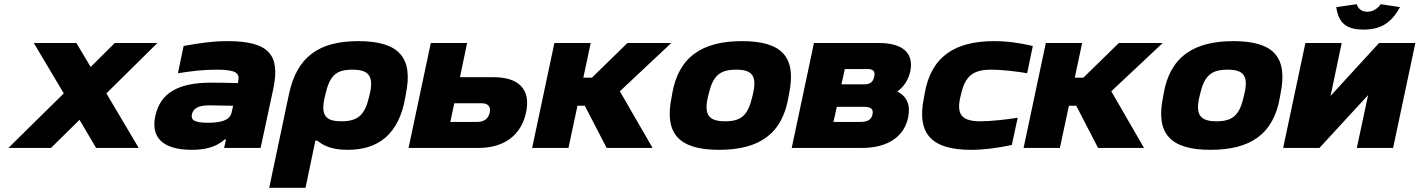

<svg xmlns="http://www.w3.org/2000/svg" viewBox="-20 -705 6765 915"><path d="M141 -500 284 -260 20 0H223L359 -134L438 0H641L487 -260L730 -500H527L412 -386L344 -500Z M1064 -509C995 -509 940 -501 855 -486L828 -356C893 -366 948 -373 1010 -373C1102 -373 1124 -359 1115 -317L1114 -309C1053 -311 1008 -311 984 -311C827 -311 745 -260 721 -156C697 -53 752 9 894 9C956 9 1009 -3 1052 -41H1057L1048 0H1222L1282 -280C1317 -444 1262 -509 1064 -509ZM895 -162C902 -190 928 -203 978 -203C996 -203 1048 -202 1091 -201L1084 -170C1077 -136 1043 -120 971 -120C906 -120 888 -133 895 -162Z M1912 -244 1914 -256C1950 -429 1883 -509 1688 -509C1500 -509 1395 -435 1357 -256L1263 190H1436L1483 -35H1491C1514 -19 1547 9 1637 9C1776 9 1881 -58 1912 -244ZM1529 -248 1530 -252C1550 -341 1578 -373 1659 -373C1735 -373 1764 -345 1741 -252L1740 -248C1720 -158 1687 -127 1607 -127C1531 -127 1506 -155 1529 -248Z M1927 0H2261C2383 0 2464 -61 2487 -169C2510 -277 2455 -337 2333 -337H2172L2206 -500H2033ZM2126 -124 2145 -213H2274C2306 -213 2320 -197 2314 -169C2308 -140 2287 -124 2255 -124Z M2622 -500 2516 0H2689L2732 -201H2767L2871 0H3090L2934 -270L3179 -500H2970L2801 -335H2760L2795 -500Z M3183 -256 3181 -244C3144 -67 3216 9 3407 9C3595 9 3708 -64 3738 -244L3740 -256C3776 -429 3712 -509 3516 -509C3329 -509 3213 -436 3183 -256ZM3355 -248 3356 -252C3376 -342 3408 -373 3488 -373C3564 -373 3590 -345 3567 -252L3566 -248C3546 -158 3515 -127 3436 -127C3360 -127 3332 -155 3355 -248Z M3753 0H4087C4215 0 4290 -57 4308 -146C4320 -204 4302 -246 4256 -269C4288 -292 4309 -324 4318 -365C4336 -451 4283 -500 4169 -500H3859ZM3952 -124 3968 -196H4097C4131 -196 4143 -185 4138 -160C4133 -135 4115 -124 4081 -124ZM3990 -303 4006 -376H4114C4142 -376 4152 -365 4146 -339C4140 -311 4123 -303 4098 -303Z M4386 -256 4384 -244C4345 -61 4426 9 4608 9C4669 9 4729 1 4802 -14L4830 -144C4783 -136 4702 -127 4653 -127C4570 -127 4534 -153 4558 -248L4559 -252C4579 -345 4619 -373 4705 -373C4754 -373 4831 -364 4875 -356L4902 -486C4835 -501 4780 -509 4718 -509C4531 -509 4416 -436 4386 -256Z M4964 -500 4858 0H5031L5074 -201H5109L5213 0H5432L5276 -270L5521 -500H5312L5143 -335H5102L5137 -500Z M5525 -256 5523 -244C5486 -67 5558 9 5749 9C5937 9 6050 -64 6080 -244L6082 -256C6118 -429 6054 -509 5858 -509C5671 -509 5555 -436 5525 -256ZM5697 -248 5698 -252C5718 -342 5750 -373 5830 -373C5906 -373 5932 -345 5909 -252L5908 -248C5888 -158 5857 -127 5778 -127C5702 -127 5674 -155 5697 -248Z M6095 0H6268L6500 -252L6446 0H6619L6725 -500H6552L6321 -248L6374 -500H6201ZM6348 -671 6446 -685C6451 -665 6469 -649 6496 -649C6524 -649 6546 -665 6560 -685L6652 -671C6611 -597 6562 -564 6478 -564C6394 -564 6359 -597 6348 -671Z"/></svg>

Font: LT Wave Black
Style: Italic
Weight: 900
Designer: Daniel Lyons
Version: Version 2.5 (Glyphs App)